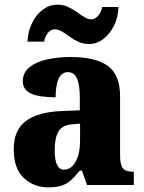

<svg xmlns="http://www.w3.org/2000/svg" viewBox="-20 -795 620 825"><path d="M187 10Q126 10 82.5 -30Q39 -70 39 -154Q39 -236 91 -275Q143 -314 247 -318L323 -321V-374Q323 -430 311 -457.5Q299 -485 271 -485Q245 -485 232 -457Q219 -429 219 -377Q148 -377 113 -393Q78 -409 78 -446Q78 -483 106.5 -506Q135 -529 181.5 -539.5Q228 -550 285 -550Q390 -550 443 -512Q496 -474 496 -381V-127Q496 -87 508 -72Q520 -57 551 -57H555V0H354L332 -62H323Q302 -36 284 -20Q266 -4 243.5 3Q221 10 187 10ZM255 -66Q286 -66 305 -100.5Q324 -135 324 -191V-264L292 -261Q248 -258 231.5 -230.5Q215 -203 215 -150Q215 -66 255 -66ZM363 -606Q337 -606 316.5 -615.5Q296 -625 279 -637.5Q262 -650 246.5 -659.5Q231 -669 215 -669Q198 -669 185 -652.5Q172 -636 170 -616H98Q100 -660 118 -696.5Q136 -733 164.5 -754Q193 -775 227 -775Q252 -775 272 -765.5Q292 -756 309.5 -743.5Q327 -731 342.5 -721.5Q358 -712 373 -712Q389 -712 402.5 -728.5Q416 -745 419 -765H489Q488 -721 470 -685Q452 -649 424 -627.5Q396 -606 363 -606Z"/></svg>

Font: Noto Serif Armenian SemiCondensed ExtraBold
Style: Regular
Weight: 800
Width: 4
Designer: Monotype Design Team
Foundry: Monotype Imaging Inc.
Version: Version 2.008; ttfautohint (v1.8.4.7-5d5b)